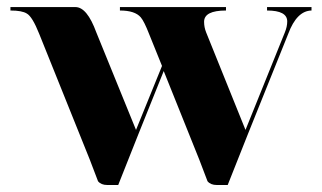

<svg xmlns="http://www.w3.org/2000/svg" viewBox="-20 -528 919 548"><path d="M629.9 0H598.6Q581.1 0 572.3 -10.7Q571.3 -12.7 548.8 -72.3L447.3 -325.2L374 -142.6L317.4 0H286.1Q268.6 0 259.8 -10.7Q258.8 -12.7 236.3 -72.3L91.8 -431.6Q72.3 -480.5 56.6 -489.3Q43 -498 9.8 -498V-507.8H195.3Q228.5 -507.8 254.9 -435.5L368.2 -157.2L442.4 -339.8L405.3 -431.6Q391.6 -466.8 381.8 -478.5Q365.2 -498 322.3 -498V-507.8H625V-498Q562.5 -498 562.5 -465.8Q562.5 -450.2 568.4 -435.5L680.7 -157.2L793 -435.5Q799.8 -452.1 799.8 -466.8Q799.8 -498 742.2 -498V-507.8H869.1V-498Q827.1 -497.1 802.7 -431.6L686.5 -142.6Z"/></svg>

Font: spinweradC
Style: Bold
Weight: 700
Width: 7
Version: Version 0.3